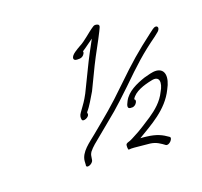

<svg xmlns="http://www.w3.org/2000/svg" viewBox="-121 -853 1017 967"><g transform="rotate(-20 388.0 -370.0)"><path d="M342 -623C314 -604 314 -583 338 -583H351C361 -583 373 -590 378 -601C380 -605 381 -609 379 -612C400 -625 422 -643 443 -657C420 -615 396 -571 374 -525L317 -408C313 -401 309 -394 304 -385C291 -363 277 -346 264 -327C254 -314 253 -302 255 -293C256 -274 299 -291 294 -310C293 -316 294 -317 294 -317C317 -343 333 -375 353 -407L410 -525C436 -578 467 -630 491 -679L499 -696C503 -705 502 -711 493 -714C484 -717 477 -717 470 -712C437 -691 407 -659 371 -641C362 -636 352 -630 342 -623ZM198 -89 197 -71C190 -47 233 -62 235 -83L238 -101C239 -110 243 -117 246 -122C263 -144 285 -160 309 -180C346 -211 385 -242 424 -275C446 -294 480 -325 527 -370C614 -455 659 -497 744 -558L764 -574C768 -577 772 -581 774 -586C779 -596 774 -604 765 -604C760 -604 753 -601 748 -597L728 -582C640 -515 596 -477 504 -388C415 -301 372 -268 290 -200C254 -170 202 -137 198 -89ZM505 -301C491 -276 491 -263 508 -262H514C523 -260 536 -268 541 -278C546 -287 545 -293 539 -297C558 -332 612 -348 652 -356C701 -368 701 -327 677 -287C655 -241 617 -210 580 -185C549 -165 509 -138 478 -123C463 -115 454 -110 448 -108C439 -104 427 -104 424 -94C423 -89 422 -68 427 -68C435 -69 445 -69 456 -68C486 -65 510 -63 538 -60C570 -56 591 -40 610 -26C626 -16 656 -49 642 -58C613 -79 585 -93 534 -99C523 -100 512 -102 501 -102C573 -146 667 -193 712 -286C743 -342 739 -389 693 -394C670 -396 647 -387 625 -382C578 -366 528 -344 505 -301Z"/></g></svg>

Font: Stray Cat
Style: SuObl
Weight: 400
Version: Version 1.0